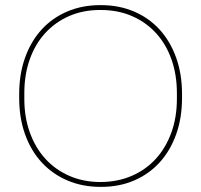

<svg xmlns="http://www.w3.org/2000/svg" viewBox="-20 -725 786 750"><path d="M55 -342Q55 -264 78 -200Q101 -136 143 -90.5Q185 -45 243.5 -20Q302 5 373 5H375Q446 5 504 -20Q562 -45 603.5 -90.5Q645 -136 668 -200Q691 -264 691 -342V-358Q691 -436 668 -500Q645 -564 603.5 -609.5Q562 -655 503.5 -680Q445 -705 374 -705H372Q301 -705 242.5 -680Q184 -655 142.5 -609.5Q101 -564 78 -500Q55 -436 55 -358ZM75 -339V-361Q75 -433 96 -492.5Q117 -552 156 -595Q195 -638 249.5 -662Q304 -686 371 -686H373Q441 -686 496 -662Q551 -638 590 -595Q629 -552 650 -492.5Q671 -433 671 -361V-339Q671 -267 649.5 -207.5Q628 -148 589 -105Q550 -62 494.5 -38Q439 -14 371 -14H373Q306 -14 251 -38Q196 -62 157 -105Q118 -148 96.5 -207.5Q75 -267 75 -339Z"/></svg>

Font: Fixel Variable
Style: Regular
Weight: 100
Width: 3
Designer: AlfaBravo + MacPaw
Foundry: Kyrylo Tkachov, Marchela Mozhyna, Serhii Makarenko, Maria Weinstein, Zakhar Kryvoshyya
Version: Version 1.211